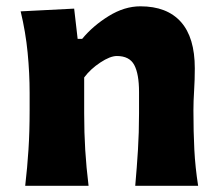

<svg xmlns="http://www.w3.org/2000/svg" viewBox="-20 -597 705 617"><path d="M61 0Q67.9 -59.6 71.5 -116.2Q75.2 -172.9 75.2 -242.2V-298.3Q75.2 -362.3 68.8 -427.7Q62.5 -493.2 46.4 -560.5L218.3 -569.3L229.5 -472.2H244.1Q278.8 -514.2 329.3 -545.4Q379.9 -576.7 431.2 -576.7Q516.6 -576.7 561.3 -526.6Q606 -476.6 606 -377.4Q606 -340.8 603.8 -306.2Q601.6 -271.5 601.6 -242.2Q601.6 -172.9 604.5 -116.2Q607.4 -59.6 616.7 0H414.6Q419.9 -59.6 423.3 -115Q426.8 -170.4 426.8 -232.9V-301.3Q426.8 -359.4 411.4 -388.2Q396 -417 355.5 -417Q334 -417 302.5 -396.2Q271 -375.5 250.5 -348.1V-232.9Q250.5 -170.4 253.9 -115Q257.3 -59.6 264.6 0Z"/></svg>

Font: Pinar DS2-Bold
Style: Regular
Weight: 700
Designer: Amin Abedi
Version: Version 2.000